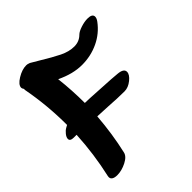

<svg xmlns="http://www.w3.org/2000/svg" viewBox="-177 -764 840 840"><g transform="rotate(-45 243.0 -344.0)"><path d="M456 -610Q486 -610 486 -592Q486 -582 477 -570Q446 -528 398.5 -505.5Q351 -483 296 -483Q240 -483 178 -513Q187 -435 187 -357L218 -356Q264 -354 341 -349L378 -346Q414 -343 414 -323Q414 -306 391.5 -288Q369 -270 346 -270Q305 -270 247 -274L184 -277Q176 -175 155 -84Q151 -63 121.5 -48Q92 -33 64 -33Q47 -33 38 -39.5Q29 -46 32 -60Q57 -170 63 -284H46Q23 -284 23 -298Q23 -308 32.5 -320Q42 -332 53 -338L64 -344Q64 -465 42 -582V-589Q37 -596 37 -601Q37 -619 66.5 -637Q96 -655 122 -655Q130 -655 140 -651L179 -628Q228 -598 262.5 -581Q297 -564 329 -564Q360 -564 381 -585Q391 -595 414 -602.5Q437 -610 456 -610Z"/></g></svg>

Font: Sedgwick Ave Display
Style: Regular
Weight: 400
Designer: Kevin Burke, Pedro Vergani
Foundry: Google, Inc.
Version: Version 1.000